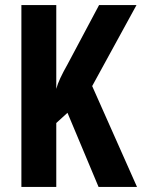

<svg xmlns="http://www.w3.org/2000/svg" viewBox="-20 -734 558 754"><path d="M518 0H367L245 -291L201 -251V0H64V-714H201V-385Q206 -404 217 -427.5Q228 -451 245 -481L369 -714H516L342 -396Z"/></svg>

Font: Noto Sans Khmer ExtraCondensed
Style: Bold
Weight: 700
Width: 2
Designer: Danh Hong and the Monotype Design Team
Foundry: Monotype Imaging Inc.
Version: Version 2.004